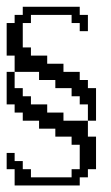

<svg xmlns="http://www.w3.org/2000/svg" viewBox="-20 -386 332 576"><path d="M23.9 170.4V121.6H0V72.8H23.9V97.2H48.3V121.6H72.8V146H194.8V121.6H219.2V48.3H194.8V23.9H146V0H97.2V-23.9H48.3V-48.3H23.9V-72.8H0V-170.4H23.9V-121.6H48.3V-97.2H72.8V-72.8H121.6V-48.3H170.4V-23.9H243.7V23.9H268.1V121.6H243.7V146H219.2V170.4ZM243.7 -23.9V-72.8H219.2V-97.2H194.8V-121.6H146V-146H97.2V-170.4H23.9V-219.2H0V-316.9H23.9V-341.3H48.3V-365.7H219.2V-341.3H243.7V-292.5H219.2V-316.9H194.8V-341.3H72.8V-316.9H48.3V-243.7H72.8V-219.2H121.6V-194.8H170.4V-170.4H219.2V-146H243.7V-121.6H268.1V-23.9Z"/></svg>

Font: FS Mondwest Regular
Style: Regular
Weight: 400
Designer: NZWStudios2024
Foundry: https://fontstruct.com
Version: Version 1.0